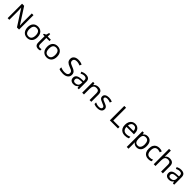

<svg xmlns="http://www.w3.org/2000/svg" viewBox="851 -3619 6718 6718"><g transform="rotate(45 4210.0 -260.0)"><path d="M663 0H558L176 -593H172Q174 -558 177 -506Q180 -454 180 -399V0H97V-714H201L582 -123H586Q585 -139 583.5 -171Q582 -203 580.5 -241Q579 -279 579 -311V-714H663Z M1311 -269Q1311 -136 1243.5 -63Q1176 10 1061 10Q990 10 934.5 -22.5Q879 -55 847 -117.5Q815 -180 815 -269Q815 -402 882 -474Q949 -546 1064 -546Q1137 -546 1192.5 -513.5Q1248 -481 1279.5 -419.5Q1311 -358 1311 -269ZM906 -269Q906 -174 943.5 -118.5Q981 -63 1063 -63Q1144 -63 1182 -118.5Q1220 -174 1220 -269Q1220 -364 1182 -418Q1144 -472 1062 -472Q980 -472 943 -418Q906 -364 906 -269Z M1629 -62Q1649 -62 1670 -65.5Q1691 -69 1704 -73V-6Q1690 1 1664 5.5Q1638 10 1614 10Q1572 10 1536.5 -4.5Q1501 -19 1479 -55Q1457 -91 1457 -156V-468H1381V-510L1458 -545L1493 -659H1545V-536H1700V-468H1545V-158Q1545 -109 1568.5 -85.5Q1592 -62 1629 -62Z M2277 -269Q2277 -136 2209.5 -63Q2142 10 2027 10Q1956 10 1900.5 -22.5Q1845 -55 1813 -117.5Q1781 -180 1781 -269Q1781 -402 1848 -474Q1915 -546 2030 -546Q2103 -546 2158.5 -513.5Q2214 -481 2245.5 -419.5Q2277 -358 2277 -269ZM1872 -269Q1872 -174 1909.5 -118.5Q1947 -63 2029 -63Q2110 -63 2148 -118.5Q2186 -174 2186 -269Q2186 -364 2148 -418Q2110 -472 2028 -472Q1946 -472 1909 -418Q1872 -364 1872 -269Z M3093 -191Q3093 -96 3024 -43Q2955 10 2838 10Q2778 10 2727 1Q2676 -8 2642 -24V-110Q2678 -94 2731.5 -81Q2785 -68 2842 -68Q2922 -68 2962.5 -99Q3003 -130 3003 -183Q3003 -218 2988 -242Q2973 -266 2936.5 -286.5Q2900 -307 2835 -330Q2744 -363 2697.5 -411Q2651 -459 2651 -542Q2651 -599 2680 -639.5Q2709 -680 2760.5 -702Q2812 -724 2879 -724Q2938 -724 2987 -713Q3036 -702 3076 -684L3048 -607Q3011 -623 2967.5 -634Q2924 -645 2877 -645Q2810 -645 2776 -616.5Q2742 -588 2742 -541Q2742 -505 2757 -481Q2772 -457 2806 -438Q2840 -419 2898 -397Q2961 -374 3004.5 -347.5Q3048 -321 3070.5 -284Q3093 -247 3093 -191Z M3428 -545Q3526 -545 3573 -502Q3620 -459 3620 -365V0H3556L3539 -76H3535Q3500 -32 3461.5 -11Q3423 10 3355 10Q3282 10 3234 -28.5Q3186 -67 3186 -149Q3186 -229 3249 -272.5Q3312 -316 3443 -320L3534 -323V-355Q3534 -422 3505 -448Q3476 -474 3423 -474Q3381 -474 3343 -461.5Q3305 -449 3272 -433L3245 -499Q3280 -518 3328 -531.5Q3376 -545 3428 -545ZM3454 -259Q3354 -255 3315.5 -227Q3277 -199 3277 -148Q3277 -103 3304.5 -82Q3332 -61 3375 -61Q3443 -61 3488 -98.5Q3533 -136 3533 -214V-262Z M4044 -546Q4140 -546 4189 -499.5Q4238 -453 4238 -349V0H4151V-343Q4151 -472 4031 -472Q3942 -472 3908 -422Q3874 -372 3874 -278V0H3786V-536H3857L3870 -463H3875Q3901 -505 3947 -525.5Q3993 -546 4044 -546Z M4753 -148Q4753 -70 4695 -30Q4637 10 4539 10Q4483 10 4442.5 1Q4402 -8 4371 -24V-104Q4403 -88 4448.5 -74.5Q4494 -61 4541 -61Q4608 -61 4638 -82.5Q4668 -104 4668 -140Q4668 -160 4657 -176Q4646 -192 4617.5 -208Q4589 -224 4536 -244Q4484 -264 4447 -284Q4410 -304 4390 -332Q4370 -360 4370 -404Q4370 -472 4425.5 -509Q4481 -546 4571 -546Q4620 -546 4662.5 -536.5Q4705 -527 4742 -510L4712 -440Q4678 -454 4641 -464Q4604 -474 4565 -474Q4511 -474 4482.5 -456.5Q4454 -439 4454 -409Q4454 -387 4467 -371.5Q4480 -356 4510.5 -341.5Q4541 -327 4592 -307Q4643 -288 4679 -268Q4715 -248 4734 -219.5Q4753 -191 4753 -148Z M5155 0V-714H5245V-80H5557V0Z M5874 -546Q5943 -546 5992.5 -516Q6042 -486 6068.5 -431.5Q6095 -377 6095 -304V-251H5728Q5730 -160 5774.5 -112.5Q5819 -65 5899 -65Q5950 -65 5989.5 -74.5Q6029 -84 6071 -102V-25Q6030 -7 5990 1.5Q5950 10 5895 10Q5819 10 5760.5 -21Q5702 -52 5669.5 -113.5Q5637 -175 5637 -264Q5637 -352 5666.5 -415Q5696 -478 5749.5 -512Q5803 -546 5874 -546ZM5873 -474Q5810 -474 5773.5 -433.5Q5737 -393 5730 -321H6003Q6002 -389 5971 -431.5Q5940 -474 5873 -474Z M6486 -546Q6585 -546 6645.5 -477Q6706 -408 6706 -269Q6706 -132 6645.5 -61Q6585 10 6485 10Q6423 10 6382.5 -13.5Q6342 -37 6319 -68H6313Q6315 -51 6317 -25Q6319 1 6319 20V240H6231V-536H6303L6315 -463H6319Q6343 -498 6382 -522Q6421 -546 6486 -546ZM6470 -472Q6388 -472 6354.5 -426Q6321 -380 6319 -286V-269Q6319 -170 6351.5 -116.5Q6384 -63 6472 -63Q6521 -63 6552.5 -90Q6584 -117 6599.5 -163.5Q6615 -210 6615 -270Q6615 -362 6579.5 -417Q6544 -472 6470 -472Z M7061 10Q6990 10 6934.5 -19Q6879 -48 6847.5 -109Q6816 -170 6816 -265Q6816 -364 6849 -426Q6882 -488 6938.5 -517Q6995 -546 7067 -546Q7108 -546 7146 -537.5Q7184 -529 7208 -517L7181 -444Q7157 -453 7125 -461Q7093 -469 7065 -469Q6907 -469 6907 -266Q6907 -169 6945.5 -117.5Q6984 -66 7060 -66Q7104 -66 7137.5 -75Q7171 -84 7199 -97V-19Q7172 -5 7139.5 2.5Q7107 10 7061 10Z M7414 -537Q7414 -497 7409 -462H7415Q7441 -503 7485.5 -524Q7530 -545 7582 -545Q7680 -545 7729 -498.5Q7778 -452 7778 -349V0H7691V-343Q7691 -472 7571 -472Q7481 -472 7447.5 -421.5Q7414 -371 7414 -277V0H7326V-760H7414Z M8147 -545Q8245 -545 8292 -502Q8339 -459 8339 -365V0H8275L8258 -76H8254Q8219 -32 8180.5 -11Q8142 10 8074 10Q8001 10 7953 -28.5Q7905 -67 7905 -149Q7905 -229 7968 -272.5Q8031 -316 8162 -320L8253 -323V-355Q8253 -422 8224 -448Q8195 -474 8142 -474Q8100 -474 8062 -461.5Q8024 -449 7991 -433L7964 -499Q7999 -518 8047 -531.5Q8095 -545 8147 -545ZM8173 -259Q8073 -255 8034.5 -227Q7996 -199 7996 -148Q7996 -103 8023.5 -82Q8051 -61 8094 -61Q8162 -61 8207 -98.5Q8252 -136 8252 -214V-262Z"/></g></svg>

Font: Noto Sans Lepcha
Style: Regular
Weight: 400
Designer: Monotype Design Team
Foundry: Monotype Imaging Inc.
Version: Version 2.006; ttfautohint (v1.8.4.7-5d5b)